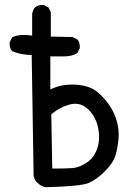

<svg xmlns="http://www.w3.org/2000/svg" viewBox="-20 -786 540 784"><path d="M168 -21.5Q152.3 -23.4 140.6 -33.2L128.9 -43Q119.1 -54.7 117.2 -70.3L109.4 -561.5Q66.4 -561.5 29.3 -577.1Q17.6 -590.8 19.5 -613.3L29.3 -632.8Q54.7 -648.4 111.3 -640.6V-728.5Q113.3 -744.1 123 -755.9Q136.7 -767.6 158.2 -765.6L177.7 -755.9L187.5 -736.3V-636.7L276.4 -634.8L295.9 -625Q307.6 -611.3 305.7 -588.9L295.9 -569.3Q272.5 -555.7 243.7 -555.7Q214.8 -555.7 185.5 -555.7V-420.9Q218.8 -436.5 249.5 -439.5Q280.3 -442.4 307.6 -438.5Q335 -434.6 357.4 -423.8Q379.9 -413.1 410.2 -377.9Q440.4 -342.8 454.1 -300.8Q467.8 -258.8 463.9 -217.8Q460 -176.8 450.2 -147.5Q440.4 -118.2 406.2 -84.5Q372.1 -50.8 339.8 -38.1Q307.6 -25.4 168 -21.5ZM331.1 -120.1Q360.4 -137.7 375 -173.8Q389.6 -210 381.8 -257.8Q374 -305.7 341.8 -337.9Q309.6 -370.1 267.6 -359.9Q225.6 -349.6 189.5 -319.3L193.4 -97.7Q250 -97.7 275.9 -99.6Q301.8 -101.6 331.1 -120.1Z"/></svg>

Font: NaikaiFont
Style: Regular
Weight: 400
Version: Version 1.67